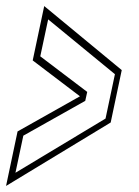

<svg xmlns="http://www.w3.org/2000/svg" viewBox="-27 -613 460 634"><path d="M-7 1 31 -179 237 -295 81 -413.5 119 -593 375 -381.5 338.5 -208.5ZM24 -42.5 321.5 -221.5 352.5 -368 132 -549 106 -427 261 -309.5 254.5 -280 50 -165Z"/></svg>

Font: Tourney Condensed ExtraLight
Style: Italic
Weight: 200
Width: 3
Italic angle: -12°
Designer: Tyler Finck
Foundry: Etcetera Type Co
Version: Version 1.010; ttfautohint (v1.8.3)